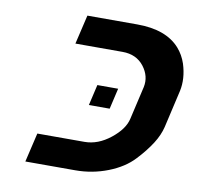

<svg xmlns="http://www.w3.org/2000/svg" viewBox="-71 -673 765 746"><g transform="rotate(10 312.0 -300.0)"><path d="M479 -365Q488 -408 459 -446Q429 -485 374 -485H188L215 -600H412Q526 -600 580 -539Q602 -514 613 -481Q631 -424 620 -374L586 -226Q578 -193 557 -160Q534 -124 500 -88Q463 -48 401.5 -24Q340 0 273 0H76L103 -115H289Q342 -115 391 -154Q440 -193 449 -235ZM300 -341H382L363 -259H281Z"/></g></svg>

Font: Miedinger
Style: Bold-Italic
Weight: 700
Italic angle: -13°
Version: Version 001.000